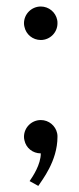

<svg xmlns="http://www.w3.org/2000/svg" viewBox="-20 -475 247 602"><path d="M160.2 -45.9C160.2 -49.8 160.2 -53.2 159.2 -57.1C154.3 -80.6 133.3 -98.6 107.9 -98.6C79.1 -98.6 55.2 -75.2 55.2 -45.9C55.2 -42.5 55.7 -38.6 56.6 -35.2C61.5 -11.2 82.5 5.9 107.9 5.9C107.9 41 83 78.1 72.8 92.8L100.1 107.9C110.8 90.8 160.2 30.8 160.2 -45.9ZM55.2 -401.9C55.2 -398.4 55.7 -394.5 56.6 -391.1C61.5 -367.2 82.5 -349.6 107.9 -349.6C136.7 -349.6 160.2 -373 160.2 -401.9C160.2 -405.8 160.2 -409.2 159.2 -413.1C154.3 -436.5 133.3 -454.6 107.9 -454.6C79.1 -454.6 55.2 -431.2 55.2 -401.9Z"/></svg>

Font: Tuffy
Style: Regular
Weight: 500
Designer: Thatcher Ulrich, Karoly Barta and Michael Everson
Version: Version 001.270